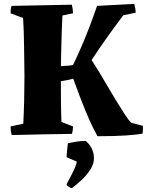

<svg xmlns="http://www.w3.org/2000/svg" viewBox="-20 -684 751 981"><path d="M478 12Q470 -2 454.5 -33Q439 -64 414.5 -123.5Q390 -183 354 -282Q339 -278 323 -274.5Q307 -271 291 -269Q291 -208 291.5 -157Q292 -106 294 -61L353 -38Q353 -19 348 0Q271 1 194 2.5Q117 4 40 6Q34 -15 34 -38L99 -52Q102 -110 103.5 -174Q105 -238 105 -295Q104 -368 103 -447Q102 -526 98 -592L34 -616Q34 -626 35 -635.5Q36 -645 39 -654Q116 -656 193 -657Q270 -658 347 -660Q353 -637 353 -616L299 -605Q297 -570 295.5 -524Q294 -478 293 -431Q292 -384 291 -346Q308 -347 323.5 -348Q339 -349 353 -352Q370 -386 392.5 -437.5Q415 -489 437 -546.5Q459 -604 476 -654Q523 -656 571 -659Q619 -662 666 -664Q669 -653 671 -641.5Q673 -630 673 -619L610 -606Q569 -552 526 -491.5Q483 -431 448 -377Q461 -358 481.5 -324.5Q502 -291 525.5 -250.5Q549 -210 573 -170.5Q597 -131 617 -100.5Q637 -70 650 -57L710 -41Q712 -21 708 -1Q681 4 625 8Q569 12 478 12ZM348 277Q341 277 330.5 270Q320 263 320 260Q320 257 327.5 243.5Q335 230 344.5 211.5Q354 193 362.5 174Q371 155 372 142L320 119Q320 114 321.5 98.5Q323 83 324.5 68Q326 53 327 48Q341 45 365.5 40.5Q390 36 418 36Q440 55 450 77.5Q460 100 460 125Q460 153 442.5 181Q425 209 398.5 234Q372 259 348 277Z"/></svg>

Font: Labrada ExtraBold
Style: Regular
Weight: 800
Designer: Mercedes Jáuregui
Foundry: Omnibus-Type Team
Version: Version 1.000; ttfautohint (v1.8.4.7-5d5b)